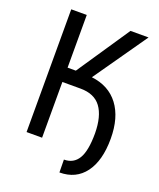

<svg xmlns="http://www.w3.org/2000/svg" viewBox="-155 -805 864 1045"><g transform="rotate(20 276.5 -283.0)"><path d="M164.1 0H74.2V-710.9H164.1V-405.8H211.9L417.5 -710.9H522L306.2 -401.9Q407.2 -390.1 462.2 -317.4Q517.1 -244.6 517.1 -122.1Q517.1 4.9 464.8 75.2Q412.6 145.5 317.4 145.5L316.4 71.3Q372.1 71.3 399.4 25.9Q426.8 -19.5 426.8 -121.1Q425.8 -219.7 387.9 -271.2Q350.1 -322.8 269 -322.8H164.1Z"/></g></svg>

Font: Roboto Condensed
Style: Regular
Weight: 400
Designer: Google
Version: Version 2.001047; 2015